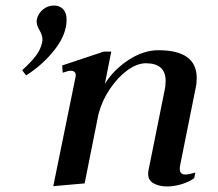

<svg xmlns="http://www.w3.org/2000/svg" viewBox="-20 -661 787 692"><path d="M220 -590Q220 -537 177.5 -482.5Q135 -428 74 -389L60 -408Q90 -435 108.5 -459Q127 -483 132 -509Q133 -513 133 -520Q133 -533 123 -551Q112 -569 112 -584L113 -592Q118 -613 135 -627Q152 -641 175 -641Q195 -641 207.5 -628Q220 -615 220 -590ZM629 -64Q628 -59 628 -52Q628 -32 648 -32Q661 -32 684 -39L680 -19Q661 -5 634 3Q607 11 582 11Q554 11 534 0Q514 -11 514 -34Q514 -42 515 -46L573 -334Q577 -351 577 -369Q577 -433 506 -433Q474 -433 439.5 -408Q405 -383 376.5 -341Q348 -299 335 -250L285 0L172 10L252 -382Q253 -385 253 -390Q253 -406 234 -406Q227 -406 206 -399L204 -425L354 -475H381L358 -359Q390 -410 443.5 -445Q497 -480 551 -480Q689 -480 689 -380Q689 -360 685 -343Z"/></svg>

Font: Taviraj Medium
Style: Italic
Weight: 500
Italic angle: -12°
Designer: Katatrad Team
Foundry: CadsonDemak
Version: Version 1.001